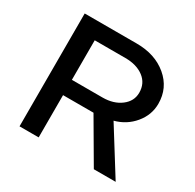

<svg xmlns="http://www.w3.org/2000/svg" viewBox="-154 -876 1059 1043"><g transform="rotate(30 375.5 -354.0)"><path d="M91 0V-708H417Q533 -708 608 -645Q683 -582 683 -483Q683 -413 636.5 -357Q590 -301 518 -282L694 0H557L402 -265H211V0ZM403 -609H211V-361H403Q472 -361 517.5 -395.5Q563 -430 563 -483Q563 -542 518.5 -575.5Q474 -609 403 -609Z"/></g></svg>

Font: Metropolitano Medium
Style: Regular
Weight: 500
Designer: Fonts by Alex Slobzheninov & Chris M. Simpson / Changes by Cristiano Sobral
Foundry: Fonts by Alex Slobzheninov & Chris M. Simpson / Changes by Cristiano Sobral
Version: Version 1.00;August 30, 2020;FontCreator 13.0.0.2681 64-bit